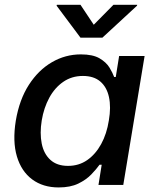

<svg xmlns="http://www.w3.org/2000/svg" viewBox="-20 -783 660 813"><path d="M228.5 10.7Q162.1 10.7 116.2 -23.4Q70.3 -57.6 51.5 -120.8Q32.7 -184.1 46.9 -272Q62 -361.3 102.3 -423.8Q142.6 -486.3 199.7 -519.5Q256.8 -552.7 322.3 -552.7Q373 -552.7 401.4 -536.1Q429.7 -519.5 443.4 -497.1Q457 -474.6 463.4 -457H470.2L484.4 -545.9H592.3L502 0H397L410.6 -85.4H401.4Q388.7 -67.4 366.9 -44.7Q345.2 -22 311.5 -5.6Q277.8 10.7 228.5 10.7ZM268.1 -80.6Q314 -80.6 349.4 -105.2Q384.8 -129.9 408.4 -173.1Q432.1 -216.3 440.9 -272.9Q450.7 -329.6 441.4 -372.1Q432.1 -414.6 404.5 -438Q377 -461.4 331.1 -461.4Q283.7 -461.4 247.6 -436.3Q211.4 -411.1 188.5 -368.7Q165.5 -326.2 156.7 -272.9Q147.9 -218.8 156.7 -175Q165.5 -131.3 193.4 -106Q221.2 -80.6 268.1 -80.6ZM320.8 -762.7 377 -678.2 460.4 -762.7H561L560.1 -758.8L413.6 -623.5H320.8L219.7 -758.8L220.7 -762.7Z"/></svg>

Font: Inter Medium
Style: Italic
Weight: 500
Italic angle: -9.3988°
Designer: Rasmus Andersson
Foundry: rsms
Version: Version 4.001;git-66647c0bb